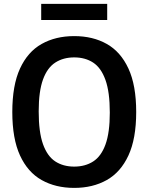

<svg xmlns="http://www.w3.org/2000/svg" viewBox="-20 -930 742 960"><path d="M351 9.5Q258 9.5 188.2 -29.8Q118.5 -69 80 -152.8Q41.5 -236.5 41.5 -370Q41.5 -503.5 80 -587.2Q118.5 -671 188.2 -710.2Q258 -749.5 351 -749.5Q444.5 -749.5 514 -710.2Q583.5 -671 622.2 -587.2Q661 -503.5 661 -370Q661 -236.5 622.2 -152.8Q583.5 -69 513.8 -29.8Q444 9.5 351 9.5ZM351 -97Q406 -97 446 -122.8Q486 -148.5 507.5 -207.8Q529 -267 529 -367Q529 -470 507.2 -530.5Q485.5 -591 445.8 -617Q406 -643 351 -643Q296.5 -643 256.5 -617.2Q216.5 -591.5 195 -532.5Q173.5 -473.5 173.5 -373Q173.5 -269.5 195 -209.2Q216.5 -149 256.2 -123Q296 -97 351 -97ZM186 -830V-910.5H516V-830Z"/></svg>

Font: Encode Sans SmCnd SmBold
Style: Regular
Weight: 600
Width: 4
Designer: Multiple Designers
Foundry: Impallari Type
Version: Version 3.002; ttfautohint (v1.8.3) -l 8 -r 50 -G 200 -x 14 